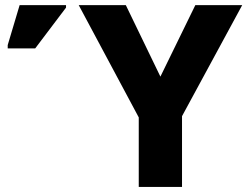

<svg xmlns="http://www.w3.org/2000/svg" viewBox="-20 -734 971 754"><path d="M474.1 -713.9H289.1L524.9 -272.9V0H694.8V-277.8L931.2 -713.9H747.1L609.9 -433.1ZM118.2 -543.9 239.3 -704.1V-713.9H57.1L10.3 -557.1V-543.9Z"/></svg>

Font: Noto Reveo Sans
Style: Regular
Weight: 800
Designer: Monotype Design Team
Foundry: Monotype Imaging Inc.
Version: Version 2.007